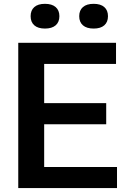

<svg xmlns="http://www.w3.org/2000/svg" viewBox="-20 -958 651 978"><path d="M205 -107.5H576V0H73V-740H571V-632.5H205V-432.5H521V-325H205ZM136 -875.5Q136 -905.5 154.8 -922Q173.5 -938.5 209 -938.5Q244.5 -938.5 263.5 -922Q282.5 -905.5 282.5 -875.5Q282.5 -845.5 263.5 -829Q244.5 -812.5 209 -812.5Q173.5 -812.5 154.8 -829Q136 -845.5 136 -875.5ZM383.5 -875.5Q383.5 -905.5 402.5 -922Q421.5 -938.5 457 -938.5Q492.5 -938.5 511.2 -922Q530 -905.5 530 -875.5Q530 -845.5 511.2 -829Q492.5 -812.5 457 -812.5Q421.5 -812.5 402.5 -829Q383.5 -845.5 383.5 -875.5Z"/></svg>

Font: Encode Sans SemiBold
Style: Regular
Weight: 600
Designer: Multiple Designers
Foundry: Impallari Type
Version: Version 2.000